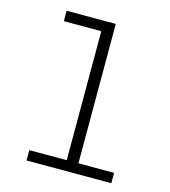

<svg xmlns="http://www.w3.org/2000/svg" viewBox="-111 -839 823 929"><g transform="rotate(15 300.0 -375.0)"><path d="M107.9 -750H354V-51.8H532.7V0H107.9V-51.8H295.4V-697.8H107.9Z"/></g></svg>

Font: Roboto Mono Light
Style: Regular
Weight: 300
Designer: Google
Version: Version 2.000985; 2015; ttfautohint (v1.3)